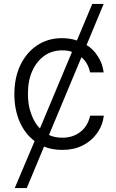

<svg xmlns="http://www.w3.org/2000/svg" viewBox="-20 -749 588 976"><path d="M477 -463Q501 -428 507 -381H438Q427 -431 394 -458L229 -63Q257 -49 297 -49Q350 -49 388 -78Q427 -108 438 -161H508Q501 -109 472 -70Q444 -31 399 -9Q355 13 297 13Q242 13 204 -4L116 207H55L156 -32Q108 -67 80 -130Q53 -193 53 -270Q53 -353 83 -417Q115 -483 168 -518Q223 -555 295 -555Q337 -555 371 -543L449 -729H507L420 -520Q455 -499 477 -463ZM297 -493Q245 -493 206 -466Q166 -437 144 -388Q122 -340 122 -272Q122 -212 139 -169Q155 -124 183 -96L346 -485Q327 -493 297 -493Z"/></svg>

Font: Sinter Normal
Style: Regular
Weight: 350
Foundry: Adobe & rsms
Version: Version 1.000